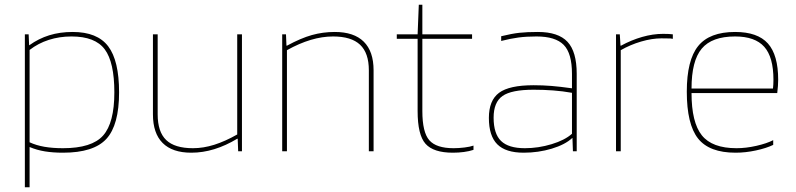

<svg xmlns="http://www.w3.org/2000/svg" viewBox="-20 -639 3362 811"><path d="M105 152H85V-494H101L103 -448H104Q143 -476 188 -490Q233 -504 287 -504Q391 -504 437 -443.5Q483 -383 483 -249Q483 -111 429.5 -52.5Q376 6 246 6Q204 6 170 0.5Q136 -5 105 -18ZM282 -485Q231 -485 186 -470.5Q141 -456 105 -428V-38Q133 -25 167.5 -19Q202 -13 246 -13Q368 -13 415.5 -66.5Q463 -120 463 -249Q463 -376 422.5 -430.5Q382 -485 282 -485Z M788 6Q708 6 667 -35Q626 -76 626 -156V-494H646V-156Q646 -82 682 -47.5Q718 -13 795 -13Q839 -13 885 -27.5Q931 -42 982 -71V-494H1002V0H986L984 -53H982Q934 -24 885.5 -9Q837 6 788 6Z M1192 0H1172V-494H1188L1190 -446H1192Q1251 -478 1297.5 -491Q1344 -504 1394 -504Q1475 -504 1516.5 -463Q1558 -422 1558 -342V0H1538V-342Q1538 -415 1501 -450Q1464 -485 1387 -485Q1341 -485 1292.5 -470.5Q1244 -456 1192 -427Z M1980 -24V-6Q1962 0 1939.5 3Q1917 6 1893 6Q1811 6 1777.5 -31.5Q1744 -69 1744 -170V-475H1656V-494H1744L1749 -619H1764V-494H1974V-475H1764V-170Q1764 -80 1793.5 -46.5Q1823 -13 1896 -13Q1918 -13 1942 -16Q1966 -19 1980 -24Z M2192 6Q2116 6 2080.5 -29.5Q2045 -65 2045 -141Q2045 -215 2088 -247Q2131 -279 2234 -279Q2273 -279 2309.5 -276Q2346 -273 2396 -266V-327Q2396 -414 2361 -449.5Q2326 -485 2246 -485Q2203 -485 2169.5 -480.5Q2136 -476 2097 -466V-486Q2142 -497 2174 -500.5Q2206 -504 2252 -504Q2338 -504 2377 -462.5Q2416 -421 2416 -327V0H2400L2398 -56H2397Q2367 -28 2310.5 -11Q2254 6 2192 6ZM2234 -260Q2140 -260 2102.5 -233.5Q2065 -207 2065 -142Q2065 -74 2096.5 -43.5Q2128 -13 2197 -13Q2254 -13 2310 -30Q2366 -47 2396 -74V-247Q2357 -254 2316.5 -257Q2276 -260 2234 -260Z M2602 0H2582V-494H2598L2601 -446H2603Q2647 -470 2692.5 -483Q2738 -496 2781 -496Q2792 -496 2804 -495.5Q2816 -495 2822 -494V-475Q2818 -476 2811.5 -476.5Q2805 -477 2774 -477Q2734 -477 2688 -463.5Q2642 -450 2602 -427Z M3246 -47V-27Q3217 -13 3173 -3.5Q3129 6 3087 6Q2976 6 2928.5 -54Q2881 -114 2881 -252Q2881 -385 2929 -444.5Q2977 -504 3085 -504Q3180 -504 3223.5 -455.5Q3267 -407 3267 -302Q3267 -290 3266 -276Q3265 -262 3263 -246H2901Q2901 -122 2944.5 -67.5Q2988 -13 3091 -13Q3131 -13 3175 -23Q3219 -33 3246 -47ZM3247 -302Q3247 -398 3208 -441.5Q3169 -485 3085 -485Q2987 -485 2944 -433.5Q2901 -382 2901 -265H3245Q3246 -274 3246.5 -283Q3247 -292 3247 -302Z"/></svg>

Font: Blinker Thin
Style: Regular
Weight: 100
Designer: Juergen Huber
Foundry: supertype
Version: Version 1.017;hotconv 1.0.117;makeotfexe 2.5.65602